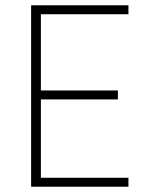

<svg xmlns="http://www.w3.org/2000/svg" viewBox="-20 -708 555 728"><path d="M98 0V-688H467V-654H135V-365H427V-331H135V-34H467V0Z"/></svg>

Font: Saira SemiCondensed Thin
Style: Regular
Weight: 250
Width: 4
Designer: Hector Gatti with collaboration of the Omnibus-Type team
Foundry: Omnibus-Type
Version: Version 1.101